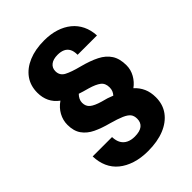

<svg xmlns="http://www.w3.org/2000/svg" viewBox="-218 -838 947 947"><g transform="rotate(-45 255.0 -364.5)"><path d="M245 10Q196 10 157 -2.5Q118 -15 90.5 -37.5Q63 -60 48.5 -92.5Q34 -125 33 -165H168Q169 -138 179 -121Q189 -104 207 -95.5Q225 -87 249 -87Q285 -87 302.5 -101Q320 -115 320 -141Q320 -162 310 -174.5Q300 -187 276 -197.5Q252 -208 209 -220Q163 -232 128.5 -248.5Q94 -265 74.5 -292.5Q55 -320 55 -363Q55 -395 70.5 -423.5Q86 -452 115 -472Q88 -492 75 -519Q62 -546 62 -580Q62 -629 87.5 -664.5Q113 -700 159.5 -719.5Q206 -739 268 -739Q313 -739 349 -727.5Q385 -716 411.5 -694.5Q438 -673 453 -642Q468 -611 470 -572H335Q335 -598 326.5 -613Q318 -628 302.5 -635Q287 -642 265 -642Q234 -642 217 -628.5Q200 -615 200 -592Q200 -562 226.5 -548Q253 -534 304 -521Q358 -507 394.5 -488.5Q431 -470 450 -440.5Q469 -411 469 -365Q469 -334 453.5 -306.5Q438 -279 413 -261Q436 -240 448 -213Q460 -186 460 -151Q460 -101 433.5 -65Q407 -29 359 -9.5Q311 10 245 10ZM317 -305Q325 -314 329 -324Q333 -334 333 -347Q333 -376 314 -390.5Q295 -405 257 -416Q242 -420 228.5 -424Q215 -428 203 -432Q194 -423 188.5 -412Q183 -401 183 -389Q183 -364 200 -350Q217 -336 255 -325Q272 -321 287.5 -316Q303 -311 317 -305Z"/></g></svg>

Font: Hubot Sans
Style: Bold
Weight: 700
Designer: Deni Anggara
Foundry: GitHub, Inc., Subsidiary of Microsoft Corporation
Version: Version 2.000